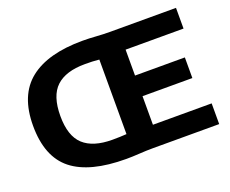

<svg xmlns="http://www.w3.org/2000/svg" viewBox="-120 -943 1374 1146"><g transform="rotate(-20 567.0 -370.0)"><path d="M502 6Q271 6 158.5 -83.2Q46 -172.5 46 -370Q46 -563.5 160.8 -655Q275.5 -746.5 497 -746.5Q538 -746.5 583 -743.2Q628 -740 670 -740H1088.5V-608.5H720.5V-444H1037V-313H720.5V-131.5H1093.5V0H672.5Q632 0 586.2 3Q540.5 6 502 6ZM463 -130Q487.5 -130 510.5 -130.8Q533.5 -131.5 553 -133V-606.5Q530.5 -609 508.5 -609.8Q486.5 -610.5 462 -610.5Q340.5 -610.5 279.8 -553.8Q219 -497 219 -369Q219 -242 280 -186Q341 -130 463 -130Z"/></g></svg>

Font: Encode Sans SemiExpanded SemiExpanded
Style: Bold
Weight: 700
Width: 6
Designer: Multiple Designers
Foundry: Impallari Type
Version: Version 3.000; ttfautohint (v1.8.3) -l 8 -r 50 -G 200 -x 14 